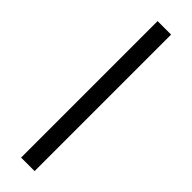

<svg xmlns="http://www.w3.org/2000/svg" viewBox="-263 -727 754 754"><g transform="rotate(45 114.0 -350.0)"><path d="M77 29V-729H152V29Z"/></g></svg>

Font: Zen Kaku Gothic New Medium
Style: Regular
Weight: 500
Designer: Yoshimichi Ohira
Foundry: Positype
Version: Version 1.002